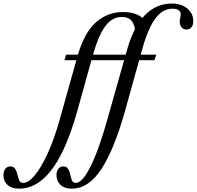

<svg xmlns="http://www.w3.org/2000/svg" viewBox="-298 -842 1142 1115"><path d="M429 -201Q366 24.5 291.2 139Q216.5 253.5 119 253.5Q76 253.5 53 231.5Q30 209.5 30 175Q30 153 40.5 138.8Q51 124.5 69.5 124.5Q86 124.5 94.2 134.2Q102.5 144 106.5 158Q110.5 172 113.5 186.2Q116.5 200.5 122.5 210.2Q128.5 220 141.5 220Q169.5 220 200.2 173.5Q231 127 262.5 45.2Q294 -36.5 323.5 -141.5L439.5 -551.5Q464.5 -641 502.2 -701Q540 -761 590 -791.2Q640 -821.5 701.5 -821.5Q755 -821.5 789.8 -792.5Q824.5 -763.5 824.5 -718.5Q824.5 -697 814 -683.8Q803.5 -670.5 784.5 -670.5Q768.5 -670.5 757.2 -682.8Q746 -695 746 -714.5Q746 -728.5 748.8 -738.8Q751.5 -749 751.5 -760Q751.5 -775 739 -783.2Q726.5 -791.5 703 -791.5Q665 -791.5 633.5 -766Q602 -740.5 575.8 -687.5Q549.5 -634.5 526.5 -551.5ZM609.5 -524.5 599 -492.5H76L86 -524.5ZM409 -743.5Q374 -743.5 344.2 -721.8Q314.5 -700 288.5 -649.2Q262.5 -598.5 238.5 -512L152 -201Q110 -49.5 58.5 51.5Q7 152.5 -54.2 203Q-115.5 253.5 -187 253.5Q-231 253.5 -254.5 231.5Q-278 209.5 -278 175Q-278 153 -267.2 138.8Q-256.5 124.5 -239 124.5Q-222 124.5 -213.5 134.2Q-205 144 -200.8 158Q-196.5 172 -193.2 186.2Q-190 200.5 -183.5 210.2Q-177 220 -164 220Q-132 220 -94.5 174Q-57 128 -20 46.5Q17 -35 47 -141.5L151 -512Q191 -653 259 -712.5Q327 -772 416 -772Q458.5 -772 489.8 -760.8Q521 -749.5 542.5 -726L488 -648.5Q486 -697.5 466.8 -720.5Q447.5 -743.5 409 -743.5Z"/></svg>

Font: Libre Caslon Condensed
Style: Italic
Weight: 400
Italic angle: -22.583°
Designer: Pablo Impallari, Rodrigo Fuenzalida, Katja Schimmel, Ertekin Erdin
Foundry: Pablo Impallari, Rodrigo Fuenzalida
Version: Version 2.000;gftools[0.9.33]